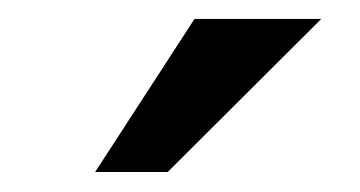

<svg xmlns="http://www.w3.org/2000/svg" viewBox="-20 -754 373 199"><path d="M181.6 -734.4H313L153.8 -575.7H78.6Z"/></svg>

Font: SolaimanLipi
Style: Bold
Weight: 700
Designer: Solaiman Karim
Foundry: Al Mamun Sumon
Version: Version 2.000